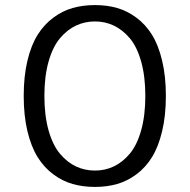

<svg xmlns="http://www.w3.org/2000/svg" viewBox="-20 -726 750 757"><path d="M354.5 11Q307 11 266.5 -0.5Q226 -12 190 -38.8Q154 -65.5 128.5 -106.2Q103 -147 88.2 -208.5Q73.5 -270 73.5 -348Q73.5 -425.5 88.2 -487Q103 -548.5 128.5 -589Q154 -629.5 190 -656.2Q226 -683 266.5 -694.5Q307 -706 354.5 -706Q401.5 -706 441.8 -694.5Q482 -683 518 -656.2Q554 -629.5 579.2 -589Q604.5 -548.5 619.2 -487Q634 -425.5 634 -348Q634 -270 619.2 -208.5Q604.5 -147 579.2 -106.2Q554 -65.5 518 -38.8Q482 -12 441.8 -0.5Q401.5 11 354.5 11ZM354.5 -53.5Q394 -53.5 428.5 -69.8Q463 -86 491.5 -119.8Q520 -153.5 536.5 -212Q553 -270.5 553 -348Q553 -425 536.5 -483.5Q520 -542 491.5 -575.5Q463 -609 428.5 -625.2Q394 -641.5 354.5 -641.5Q314.5 -641.5 279.8 -625.2Q245 -609 216.5 -575.2Q188 -541.5 171.5 -483.2Q155 -425 155 -348Q155 -270.5 171.5 -212Q188 -153.5 216.5 -119.8Q245 -86 279.5 -69.8Q314 -53.5 354.5 -53.5Z"/></svg>

Font: League Mono Light
Style: Regular
Weight: 300
Width: 6
Designer: Tyler Finck
Foundry: The League of Moveable Type / Tyler Finck
Version: Version 2.210